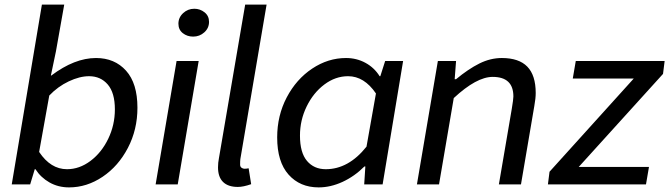

<svg xmlns="http://www.w3.org/2000/svg" viewBox="-20 -801 2911 834"><path d="M134 -66H131L111 0H31L162 -781H259L223 -578L201 -473H203Q304 -549 397 -549Q478 -549 527.5 -494Q577 -439 577 -333Q577 -238 535.5 -158.5Q494 -79 425.5 -33Q357 13 280 13Q233 13 195 -8.5Q157 -30 134 -66ZM479 -326Q479 -398 448 -434Q417 -470 367 -470Q326 -470 278.5 -447.5Q231 -425 194 -386L150 -141Q200 -66 271 -66Q325 -66 373 -102Q421 -138 450 -198Q479 -258 479 -326Z M747 -536H843L752 0H656ZM755 -698Q755 -725 775.5 -744Q796 -763 824 -763Q849 -763 868.5 -747.5Q888 -732 888 -706Q888 -679 867.5 -660.5Q847 -642 819 -642Q793 -642 774 -657Q755 -672 755 -698Z M927 -74Q927 -94 931 -114L1045 -781H1138L1024 -110Q1023 -103 1023 -86Q1023 -77 1029 -72.5Q1035 -68 1042 -68Q1050 -68 1060 -70L1071 -1Q1037 11 1013 11Q971 11 949 -10.5Q927 -32 927 -74Z M1184 -204Q1184 -299 1225.5 -378Q1267 -457 1336 -503Q1405 -549 1483 -549Q1529 -549 1567.5 -528Q1606 -507 1629 -470H1632L1653 -536H1731L1642 0H1562L1567 -78H1563Q1520 -35 1468 -11Q1416 13 1364 13Q1283 13 1233.5 -42.5Q1184 -98 1184 -204ZM1572 -164 1613 -395Q1562 -470 1492 -470Q1437 -470 1389 -434Q1341 -398 1312 -338.5Q1283 -279 1283 -212Q1283 -138 1313.5 -102Q1344 -66 1395 -66Q1494 -66 1572 -164Z M1882 -536H1961L1955 -457H1961Q2014 -501 2062 -525Q2110 -549 2160 -549Q2234 -549 2270.5 -511.5Q2307 -474 2307 -397Q2307 -374 2301 -341L2243 0H2147L2203 -328Q2210 -370 2210 -382Q2210 -467 2120 -467Q2050 -467 1951 -375L1887 0H1791Z M2367 -55 2733 -460H2468L2481 -536H2867L2860 -480L2494 -76H2799L2786 0H2360Z"/></svg>

Font: Nebula Sans Medium
Style: Regular
Weight: 500
Italic angle: -9°
Designer: Paul D. Hunt for Adobe (as Source Sans)
Foundry: Nebula Entertainment & Broadcasting LLC
Version: Version 1.010